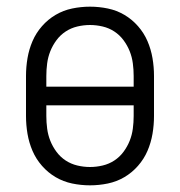

<svg xmlns="http://www.w3.org/2000/svg" viewBox="-20 -548 540 576"><path d="M250 8Q223 8 196.5 2.5Q170 -3 147 -16.5Q124 -30 106 -50.5Q88 -71 77.5 -95.5Q67 -120 62.5 -146.5Q58 -173 58 -200V-320Q58 -347 62.5 -373.5Q67 -400 77.5 -424.5Q88 -449 106 -469.5Q124 -490 147 -503.5Q170 -517 196.5 -522.5Q223 -528 250 -528Q277 -528 303.5 -522.5Q330 -517 353 -503.5Q376 -490 394 -469.5Q412 -449 422.5 -424.5Q433 -400 437.5 -373.5Q442 -347 442 -320V-200Q442 -173 437.5 -146.5Q433 -120 422.5 -95.5Q412 -71 394 -50.5Q376 -30 353 -16.5Q330 -3 303.5 2.5Q277 8 250 8ZM381 -288V-320Q381 -339 378.5 -358Q376 -377 369 -394.5Q362 -412 350.5 -427.5Q339 -443 323 -453.5Q307 -464 288 -468.5Q269 -473 250 -473Q231 -473 212 -468.5Q193 -464 177 -453.5Q161 -443 149.5 -427.5Q138 -412 131 -394.5Q124 -377 121.5 -358Q119 -339 119 -320V-288ZM250 -47Q269 -47 288 -51.5Q307 -56 323 -66.5Q339 -77 350.5 -92.5Q362 -108 369 -125.5Q376 -143 378.5 -162Q381 -181 381 -200V-232H119V-200Q119 -181 121.5 -162Q124 -143 131 -125.5Q138 -108 149.5 -92.5Q161 -77 177 -66.5Q193 -56 212 -51.5Q231 -47 250 -47Z"/></svg>

Font: Iosevka Custom Light
Style: Regular
Weight: 300
Monospace: yes
Designer: Belleve Invis
Foundry: Belleve Invis
Version: Version 27.3.5